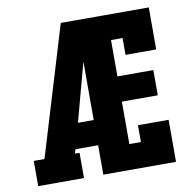

<svg xmlns="http://www.w3.org/2000/svg" viewBox="-81 -818 913 900"><g transform="rotate(-10 375.0 -367.5)"><path d="M29 0V-120H80L192 -490L266 -735H391Q376 -674 359.5 -612.5Q343 -551 326 -490L264 -260H339V-140H231L225 -120H247V0ZM339 0V-735H685V-535H539V-615H484V-442H655V-322H484V-120H539V-200H685V0Z"/></g></svg>

Font: Iosevka Etoile Heavy
Style: Regular
Weight: 900
Designer: Belleve Invis
Foundry: Belleve Invis
Version: Version 22.1.2; ttfautohint (v1.8.4)